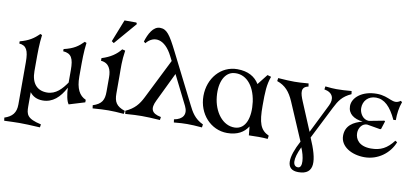

<svg xmlns="http://www.w3.org/2000/svg" viewBox="-90 -1143 3725 1723"><g transform="rotate(10 1772.5 -281.5)"><path d="M321 15C412 15 475 -43 525 -137C527 -81 538 -16 558 9L702 -35V-58C642 -84 609 -144 609 -253V-301C609 -407 609 -477 620 -562L603 -569C558 -523 517 -493 427 -472V-452C502 -446 524 -406 524 -297V-184C481 -122 429 -62 347 -62C255 -62 204 -123 204 -231V-301C204 -407 204 -477 215 -562L198 -569C153 -523 107 -493 27 -472V-452C92 -446 114 -406 114 -297V88C114 164 80 203 10 226L14 254C65 252 121 250 153 250C185 250 261 252 340 257L344 229C214 200 204 164 204 88V-40C230 -5 269 15 321 15Z M772 -21 776 7C837 2 887 0 919 0C951 0 1011 2 1060 7L1064 -21C984 -48 963 -86 963 -162V-330C963 -396 959 -456 974 -554L946 -561C908 -512 854 -475 776 -451V-427C851 -421 873 -362 873 -293V-162C873 -86 852 -47 772 -21ZM841 -617 861 -603 1036 -807 1029 -820H921Z M1125 -664 1140 -651C1207 -733 1309 -719 1380 -576L1401 -535L1220 -173C1186 -105 1149 -59 1069 -23L1073 5C1134 0 1190 -2 1222 -2C1254 -2 1330 0 1389 5L1393 -23C1303 -40 1289 -83 1327 -161L1455 -426L1589 -158C1624 -87 1592 -37 1512 -23L1516 5C1567 0 1603 -2 1635 -2C1667 -2 1723 0 1772 5L1776 -23C1696 -60 1666 -118 1638 -174L1411 -624C1340 -765 1309 -810 1247 -810C1185 -810 1147 -736 1125 -664Z M2371 4 2375 -26C2295 -63 2274 -126 2274 -282C2274 -408 2276 -473 2304 -550L2270 -560L2195 -465C2157 -527 2093 -565 1995 -565C1846 -565 1736 -438 1736 -276C1736 -113 1853 15 2002 15C2095 15 2155 -21 2191 -78L2199 2C2257 0 2322 -1 2371 4ZM2181 -301C2199 -162 2163 -49 2063 -45C1951 -41 1868 -154 1855 -291C1842 -428 1892 -514 1967 -525C2073 -540 2159 -455 2181 -301Z M2369 -550 2365 -522C2441 -496 2483 -447 2519 -364L2665 -23C2583 130 2568 250 2692 250C2848 250 2833 118 2748 -75L2898 -372C2934 -443 2962 -485 3042 -522L3038 -550C2989 -545 2933 -543 2901 -543C2869 -543 2850 -545 2799 -550L2795 -522C2875 -508 2893 -452 2861 -388L2730 -124L2622 -382C2592 -453 2579 -508 2650 -522L2646 -550C2587 -545 2550 -543 2518 -543C2486 -543 2430 -545 2369 -550ZM2681 26C2716 105 2730 208 2682 208C2633 208 2624 145 2681 26Z M3253 15C3376 15 3479 -63 3520 -168L3502 -179C3443 -102 3385 -72 3298 -72C3189 -72 3152 -132 3152 -188C3152 -235 3183 -278 3227 -278L3350 -257L3358 -262L3381 -334L3374 -339L3237 -313C3182 -313 3149 -369 3149 -415C3149 -480 3194 -530 3265 -530C3341 -530 3399 -474 3452 -360L3474 -362C3474 -418 3481 -477 3501 -530L3488 -540C3420 -490 3386 -565 3265 -565C3133 -565 3047 -493 3047 -415C3047 -344 3103 -306 3183 -297C3103 -276 3032 -236 3032 -142C3032 -44 3136 15 3253 15Z"/></g></svg>

Font: Basteleur Moonlight
Style: Regular
Weight: 300
Designer: Keussel
Foundry: Keussel Studio
Version: Version 1.300;Glyphs 3.2 (3192)